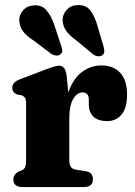

<svg xmlns="http://www.w3.org/2000/svg" viewBox="-20 -756 546 776"><path d="M249.5 -448.5 256 -382Q275 -437.5 310.5 -464.5Q346 -491.5 390 -491.5Q438.5 -491.5 466 -461.5Q493.5 -431.5 493.5 -374Q493.5 -319 471.2 -292.8Q449 -266.5 413 -266.5Q376.5 -266.5 357.8 -284.5Q339 -302.5 339 -334V-354Q338.5 -382.5 313 -382.5Q292 -382.5 276 -356.2Q260 -330 260 -274.5V-109.5Q260 -91 266 -81.8Q272 -72.5 288 -70L326.5 -64Q355.5 -59.5 355.5 -31.5Q355.5 0 318.5 0H71Q34 0 34 -31Q34 -51.5 56 -63L69 -68Q77.5 -72 81.5 -80.5Q85.5 -89 85.5 -109.5V-336.5Q85.5 -354 80.8 -360.8Q76 -367.5 67 -371L50 -374Q29.5 -382 29.5 -401.5Q29.5 -423.5 60.5 -435.5L157.5 -472.5Q204 -490.5 218.5 -490.5Q231.5 -490.5 239 -481Q246.5 -471.5 249.5 -448.5ZM373.5 -653 398.5 -568Q401.5 -556.5 401.5 -547.8Q401.5 -539 393.5 -533Q386 -527.5 375.5 -528.8Q365 -530 356 -536.5L288 -593Q260.5 -613 247.2 -631.8Q234 -650.5 233 -675Q233 -698.5 250.2 -717Q267.5 -735.5 296 -735.5Q328.5 -736 345.8 -713Q363 -690 373.5 -653ZM199 -656.5 227 -571.5Q231 -561 231.8 -552.2Q232.5 -543.5 224.5 -537Q218 -530.5 207.2 -531.5Q196.5 -532.5 187.5 -538L117 -591.5Q88 -610 74 -628Q60 -646 58 -670.5Q56 -693.5 72.2 -713Q88.5 -732.5 117 -734.5Q149 -736.5 167.8 -714.5Q186.5 -692.5 199 -656.5Z"/></svg>

Font: Fraunces 9pt Soft
Style: Bold
Weight: 700
Version: Version 1.000;[b76b70a41]